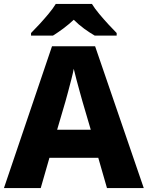

<svg xmlns="http://www.w3.org/2000/svg" viewBox="-20 -951 747 971"><path d="M521 0 477 -153H230L186 0H0L243 -717H461L707 0ZM397 -438Q392 -456 383.5 -486.5Q375 -517 366.5 -549Q358 -581 353 -603Q349 -581 340.5 -548.5Q332 -516 324 -485.5Q316 -455 311 -438L269 -295H439ZM445 -931Q459 -908 482 -880.5Q505 -853 528.5 -827.5Q552 -802 570 -784V-771H459Q433 -786 405.5 -806Q378 -826 353 -851Q326 -826 300.5 -807Q275 -788 248 -771H137V-784Q156 -803 179.5 -828.5Q203 -854 225.5 -881Q248 -908 262 -931Z"/></svg>

Font: Noto Sans Kannada ExtraBold
Style: Regular
Weight: 800
Designer: Jelle Bosma - Monotype Design Team
Foundry: Monotype Imaging Inc.
Version: Version 2.005; ttfautohint (v1.8.4.7-5d5b)